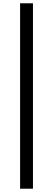

<svg xmlns="http://www.w3.org/2000/svg" viewBox="-20 -864 321 1165"><path d="M102 281V-844H180V281Z"/></svg>

Font: Source Han Sans SC Medium
Style: Regular
Weight: 500
Designer: Ryoko NISHIZUKA 西塚涼子 (kana, bopomofo & ideographs); Paul D. Hunt (Latin, Greek & Cyrillic); Sandoll Communications 산돌커뮤니
Foundry: Adobe
Version: Version 2.004;hotconv 1.0.118;makeotfexe 2.5.65603